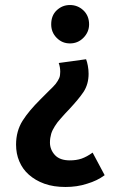

<svg xmlns="http://www.w3.org/2000/svg" viewBox="-20 -498 472 765"><path d="M241 247C210 247 182 243 157 234C132 225 112 213 95 198C78 183 66 166 57 145C48 124 44 102 44 78C44 42 53 10 70 -17C87 -44 111 -72 140 -101L177 -138C187 -147 195 -156 202 -164C208 -172 213 -180 216 -187C219 -194 220 -203 220 -212C220 -224 218 -236 214 -247L323 -262C326 -255 328 -246 330 -236C332 -225 333 -215 333 -204C333 -176 326 -152 313 -132C299 -111 280 -89 257 -64C244 -50 232 -38 223 -27C213 -16 205 -6 199 4C192 15 187 25 184 35C181 46 179 57 179 70C179 89 186 106 199 120C212 134 232 141 258 141C275 141 290 139 305 134C319 129 334 121 349 110L397 200C377 215 354 226 327 234C300 243 271 247 241 247ZM335 -401C335 -380 327 -362 312 -347C297 -332 279 -325 259 -325C238 -325 221 -332 206 -347C191 -362 184 -380 184 -401C184 -424 191 -443 206 -457C221 -471 238 -478 259 -478C279 -478 297 -471 312 -457C327 -443 335 -424 335 -401Z"/></svg>

Font: Holmes&Hills Bold
Style: Bold
Weight: 500
Designer: Noopur Datye, Girish Dalvi, Yashodeep Gholap, Pallavi Karambelkar
Foundry: Ek Type
Version: ""